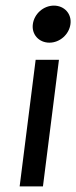

<svg xmlns="http://www.w3.org/2000/svg" viewBox="-20 -664 272 684"><path d="M156 -512C193 -512 226 -541 231 -578C236 -615 209 -644 172 -644C135 -644 102 -615 97 -578C92 -541 119 -512 156 -512ZM190 -451H107L50 0H133Z"/></svg>

Font: Charger
Style: BdIt
Weight: 400
Designer: Jasper
Foundry: Cannot Into Space Fonts
Version: Version 0.98